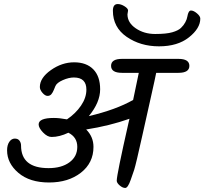

<svg xmlns="http://www.w3.org/2000/svg" viewBox="-20 -936 1010 949"><path d="M613 -884 610 -865Q610 -824 651 -796Q692 -768 747 -768Q802 -768 831.5 -776.5Q861 -785 874.5 -798Q888 -811 896 -826Q904 -841 906 -854Q911 -884 924 -884Q937 -884 953.5 -870Q970 -856 970 -844Q970 -796 914 -751.5Q858 -707 766 -707Q674 -707 606 -754Q538 -801 538 -883Q538 -916 562 -916Q578 -916 595.5 -905Q613 -894 613 -884ZM583 -645H862Q916 -645 916 -610.5Q916 -576 862 -576H752Q750 -563 721 -434Q692 -305 683 -264Q652 -124 643 -96Q634 -68 626 -47Q612 -7 599 -7Q586 -7 571.5 -19.5Q557 -32 557 -43Q557 -72 615 -328L620 -349Q521 -314 406 -296Q442 -260 442 -210Q442 -131 380 -82.5Q318 -34 222.5 -34Q127 -34 71 -81.5Q15 -129 15 -193Q15 -219 26 -235Q37 -251 53 -251Q69 -251 76.5 -240.5Q84 -230 84 -217Q84 -105 220 -105Q284 -105 323 -133.5Q362 -162 362 -210Q362 -258 318 -280Q274 -259 235 -259Q214 -259 192.5 -281.5Q171 -304 171 -321Q171 -353 246 -353Q274 -353 311 -346Q354 -375 380.5 -414Q407 -453 407 -493Q407 -553 345 -553Q320 -553 290.5 -540Q261 -527 254 -511Q251 -504 246 -491.5Q241 -479 234 -470.5Q227 -462 215 -462Q203 -462 190 -477Q177 -492 177 -506Q177 -551 231.5 -589.5Q286 -628 346.5 -628Q407 -628 441 -593.5Q475 -559 475 -494.5Q475 -430 419 -362Q554 -394 638 -442Q654 -522 666 -576H583Q529 -576 529 -610.5Q529 -645 583 -645Z"/></svg>

Font: Kalam
Style: Regular
Weight: 400
Designer: Lipi Raval (Devanagari and Latin), Jonny Pinhorn (Latin)
Foundry: Indian Type Foundry
Version: Version 2.001;PS 1.0;hotconv 1.0.79;makeotf.lib2.5.61930; tt